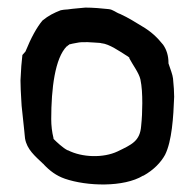

<svg xmlns="http://www.w3.org/2000/svg" viewBox="-20 -506 517 506"><path d="M34 -294C34 -278 35 -262 36 -244L37 -227L44 -161C45 -154 45 -147 46 -141C51 -112 72 -95 94 -74H95V-73C111 -56 128 -43 151 -35C209 -15 306 -12 357 -43H358C385 -58 404 -78 415 -98C433 -134 437 -197 439 -251C439 -263 438 -279 436 -299C435 -309 429 -324 424 -339V-341C424 -359 419 -375 410 -388C394 -408 378 -423 354 -437C341 -445 317 -460 297 -469C285 -473 278 -481 266 -482C248 -484 225 -486 205 -486C188 -484 178 -484 157 -481H156C151 -481 146 -480 140 -479C122 -472 108 -465 92 -452C77 -434 62 -407 47 -370L46 -369L39 -361C37 -345 35 -321 34 -294ZM37 -222V-223ZM115 -192C115 -273 125 -353 156 -384H157C157 -384 158 -386 162 -388V-389H163C167 -390 175 -392 182 -393C199 -397 223 -394 242 -393C246 -393 247 -392 247 -392H248C268 -390 295 -371 311 -361C316 -358 319 -356 321 -354V-352C330 -335 346 -314 350 -297C354 -278 355 -257 355 -234C355 -213 354 -193 352 -174C349 -134 327 -125 290 -107C252 -89 196 -91 159 -110H158C146 -116 130 -131 121 -140V-142C117 -158 115 -175 115 -192ZM242 -393ZM410 -383ZM414 -93H415Z"/></svg>

Font: Vapor
Style: Lit
Weight: 300
Foundry: Cannot Into Space Fonts
Version: Version 0.179